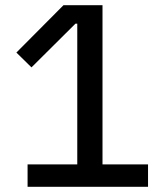

<svg xmlns="http://www.w3.org/2000/svg" viewBox="-20 -718 640 738"><path d="M86 0V-86H277V-627H270L101 -459L43 -516L224 -698H374V-86H549V0Z"/></svg>

Font: IBM Plex Sans Text
Style: Regular
Weight: 450
Designer: Mike Abbink, Paul van der Laan, Pieter van Rosmalen
Foundry: Bold Monday
Version: Version 3.005